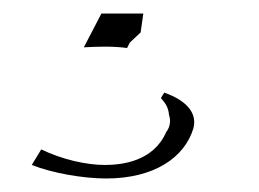

<svg xmlns="http://www.w3.org/2000/svg" viewBox="-20 -34 383 284"><path d="M192 -14H130L104 36C123 35 146 34 168 37L172 29L188 14ZM230 136C235 151 226 161 226 161C207 205 160 210 135 210C108 210 72 202 41 187L27 210C57 222 103 230 137 230C208 230 253 199 266 156C272 134 257 115 223 103L218 111C224 118 229 124 230 136Z"/></svg>

Font: Charger Static
Style: 2Obl
Weight: 1000
Designer: Jasper
Foundry: KineticPlasma Fonts/Cannot Into Space Fonts
Version: Version 1.1